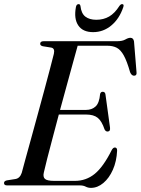

<svg xmlns="http://www.w3.org/2000/svg" viewBox="-20 -900 684 932"><path d="M368 0H14.5Q-0.5 0 -0.5 -11.5Q-0.5 -21.5 13.5 -24.5L55 -31Q76.5 -34.5 85.5 -61Q91.5 -84.5 103.8 -128.8Q116 -173 131.5 -229.2Q147 -285.5 163.5 -346Q180 -406.5 195.5 -463.8Q211 -521 223 -567Q235 -613 241.5 -639Q247.5 -665.5 228.5 -669L188 -675.5Q175 -678.5 175 -687.5Q175 -700 192.5 -700H548.5Q574 -700 588.2 -708.2Q602.5 -716.5 613 -716.5Q627.5 -716.5 630.5 -699L642.5 -552Q645.5 -533.5 632 -532.5Q619 -531.5 611.5 -549.5Q596.5 -602.5 581.2 -630.2Q566 -658 547 -668Q528 -678 501 -678H357Q348 -645.5 334.2 -595.5Q320.5 -545.5 304.2 -486.2Q288 -427 271.5 -366.5H398Q425 -366.5 443.5 -382.8Q462 -399 466 -444Q469 -454.5 478.5 -454.5Q490.5 -454.5 492 -441L514 -281Q516.5 -262.5 503 -261.5Q493 -261 487.5 -272Q474 -312.5 454.2 -328.2Q434.5 -344 398.5 -344H265.5Q249.5 -284 234.8 -228.2Q220 -172.5 209 -129.5Q198 -86.5 193 -63.5Q187.5 -42 197.8 -32Q208 -22 243.5 -22H343.5Q398 -22 439.8 -56Q481.5 -90 522 -171Q529 -184 537.5 -184Q549 -184 548.5 -168.5Q546 -117 528 -76.2Q510 -35.5 481.8 -11.8Q453.5 12 421.5 12Q407.5 12 396 6Q384.5 0 368 0ZM447.5 -804Q482.5 -804 509.8 -819.8Q537 -835.5 559.5 -871Q566 -880 572.5 -880Q583.5 -880 578.5 -865.5Q559.5 -809 520.5 -776.5Q481.5 -744 432 -744Q382 -744 360 -776.5Q338 -809 348.5 -865.5Q351 -880 362 -880Q368.5 -880 370.5 -871Q374.5 -834.5 394.5 -819.2Q414.5 -804 447.5 -804Z"/></svg>

Font: Fraunces 72pt
Style: Italic
Weight: 400
Italic angle: -16°
Version: Version 1.000;[b76b70a41]